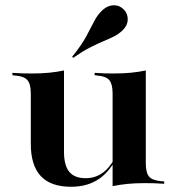

<svg xmlns="http://www.w3.org/2000/svg" viewBox="-20 -692 665 723"><path d="M221 -417.7V-208.9H96V-340.3Q96 -375 83.5 -389.9Q71 -404.8 38.7 -407.3L26.6 -408.9V-417.7Q50 -416.1 65.3 -415.7Q80.6 -415.3 100 -415.3Q135.5 -415.3 164.5 -418.1Q193.5 -421 221 -426.6ZM221 -208.9V-120.2Q221 -69.4 240.7 -45.2Q260.5 -21 302.4 -21Q341.9 -21 371.4 -44.8Q400.8 -68.5 425 -121L427.4 -115.3Q398.4 -50 354.4 -19.4Q310.5 11.3 247.6 11.3Q171 11.3 133.5 -29Q96 -69.4 96 -150V-208.9ZM404 0V-208.9H529V-77.4Q529 -41.9 541.1 -27.4Q553.2 -12.9 586.3 -9.7L598.4 -8.9V0Q575 -1.6 559.7 -2Q544.4 -2.4 524.2 -2.4Q490.3 -2.4 460.9 0.4Q431.5 3.2 404 8.9ZM529 -417.7V-208.9H404V-340.3Q404 -375 391.9 -389.9Q379.8 -404.8 347.6 -407.3L336.3 -408.9V-417.7Q359.7 -416.1 374.6 -415.7Q389.5 -415.3 408.9 -415.3Q443.5 -415.3 472.6 -418.1Q501.6 -421 529 -426.6ZM255.6 -474.2 251.6 -478.2Q286.3 -521 304 -553.6Q321.8 -586.3 334.3 -611.3Q346.8 -636.3 366.1 -654Q385.5 -671.8 408.1 -672.2Q430.6 -672.6 446.8 -655.6Q462.1 -639.5 460.9 -616.9Q459.7 -594.4 440.3 -576.6Q425.8 -562.9 407.7 -554Q389.5 -545.2 367.3 -535.9Q345.2 -526.6 317.7 -512.5Q290.3 -498.4 255.6 -474.2Z"/></svg>

Font: Playfair 144pt SemiExpanded ExtraBold
Style: Regular
Weight: 800
Width: 6
Designer: Claus Eggers Sørensen
Foundry: Claus Eggers Sørensen
Version: Version 2.203